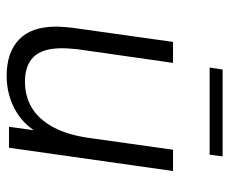

<svg xmlns="http://www.w3.org/2000/svg" viewBox="-76 -606 689 577"><g transform="rotate(90 268.5 -317.5)"><path d="M208 7Q138 7 99 -30Q60 -67 60 -142Q60 -152 61 -163.5Q62 -175 63 -187L106 -493H169L128 -206Q127 -194 126 -182.5Q125 -171 125 -159Q125 -101 150.5 -74.5Q176 -48 225 -48Q270 -48 304.5 -69Q339 -90 362.5 -133.5Q386 -177 395 -244L430 -493H494L424 0H361L377 -115L393 -113Q365 -51 316 -22Q267 7 208 7ZM183 -603 189 -642H450L445 -603Z"/></g></svg>

Font: Hanken Grotesk Light
Style: Italic
Weight: 300
Italic angle: -8°
Designer: Alfredo Marco Pradil
Foundry: Hanken Design Co.
Version: Version 3.013